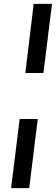

<svg xmlns="http://www.w3.org/2000/svg" viewBox="-20 -730 287 986"><path d="M81 -119H174L130 236H37ZM153 -710H247L203 -355H110Z"/></svg>

Font: Josefin Sans Thin Medium
Style: Italic
Weight: 500
Italic angle: -7°
Version: Version 2.000